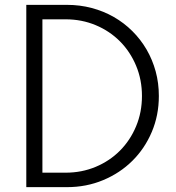

<svg xmlns="http://www.w3.org/2000/svg" viewBox="-20 -770 725 790"><path d="M255.5 0Q335.5 0 404.5 -28.9Q473.6 -57.7 524.5 -108.2Q575.5 -158.6 604.5 -227Q633.6 -295.5 633.6 -375Q633.6 -428.2 620.5 -476.4Q607.3 -524.5 583 -566.4Q558.6 -608.2 524.5 -642Q490.5 -675.9 448.4 -700Q406.4 -724.1 357.7 -737Q309.1 -750 255.5 -750H88.2V0ZM154.5 -690.5H250Q316.4 -690.5 373.9 -666.4Q431.4 -642.3 473.6 -599.8Q515.9 -557.3 540 -499.5Q564.1 -441.8 564.1 -375Q564.1 -308.2 540 -250.5Q515.9 -192.7 473.6 -150.2Q431.4 -107.7 373.9 -83.6Q316.4 -59.5 250 -59.5H154.5Z"/></svg>

Font: Spartan MB
Style: Regular
Weight: 212
Designer: Matt Bailey, Mirko Velimirovic
Foundry: Matt Bailey
Version: Version 1.005